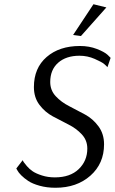

<svg xmlns="http://www.w3.org/2000/svg" viewBox="-20 -876 542 906"><path d="M502 -603 487 -559Q482 -565 471.5 -574Q461 -583 427 -598Q393 -613 355 -613Q292 -613 254.5 -580Q217 -547 217 -489Q217 -450 243 -422Q269 -394 306.5 -375Q344 -356 381.5 -335.5Q419 -315 445 -279.5Q471 -244 471 -195Q471 -104 406.5 -47Q342 10 242 10Q201 10 167 0.5Q133 -9 113.5 -22Q94 -35 80.5 -48.5Q67 -62 62 -72L57 -81L87 -120Q88 -117 91.5 -111.5Q95 -106 107 -92Q119 -78 134.5 -67.5Q150 -57 178 -48Q206 -39 239 -39Q311 -39 351.5 -78Q392 -117 392 -175Q392 -214 366 -242Q340 -270 303 -288.5Q266 -307 229 -327Q192 -347 166 -381.5Q140 -416 140 -465Q140 -555 200 -607Q260 -659 357 -659Q401 -659 437 -645Q473 -631 488 -617ZM421 -856 482 -841 362 -706 325 -711Z"/></svg>

Font: ArsenalItalic
Style: Italic
Weight: 400
Italic angle: -9°
Designer: Andrij Shevchenko
Foundry: Stairsfor.com
Version: Version 1.000